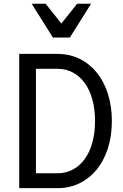

<svg xmlns="http://www.w3.org/2000/svg" viewBox="-20 -981 640 1001"><path d="M80.2 0H279.1Q342.4 0 394.6 -25.5Q446.7 -51 484.2 -97Q521.7 -143 542.4 -207.5Q563.2 -272 563.2 -350Q563.2 -428 542.4 -492.5Q521.7 -557 484.2 -603Q446.7 -649 394.6 -674.5Q342.4 -700 279.1 -700H80.2ZM167.4 -77.6V-622.4H279.2Q323.6 -622.4 359.9 -603Q396.2 -583.6 421.9 -548.1Q447.6 -512.6 461.5 -462.4Q475.4 -412.3 475.4 -350Q475.4 -287.8 461.5 -237.6Q447.6 -187.4 421.8 -151.9Q396.1 -116.4 359.9 -97Q323.8 -77.6 279.2 -77.6ZM255.8 -785.4H344.2L454.8 -961.4H382L300 -858.2L218 -961.4H145.2Z"/></svg>

Font: CommitMonoV143 ExtLt
Style: Regular
Weight: 200
Monospace: yes
Designer: Eigil Nikolajsen
Foundry: Eigil Nikolajsen
Version: Version 1.143